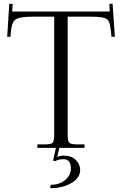

<svg xmlns="http://www.w3.org/2000/svg" viewBox="-20 -780 643 1013"><path d="M44 -719H559L557 -760H574L586 -586H568Q563 -660 548 -676Q533 -692 462 -692H337V-71Q337 -35 346 -26.5Q355 -18 391 -18H426V0H293L282 48Q298 41 316 41Q356 41 379.5 63.5Q403 86 403 117Q403 158 357 185.5Q311 213 244 213L248 195Q293 195 323.5 170Q354 145 354 107Q354 86 344.5 73Q335 60 317 60Q288 60 272 70L260 68L275 0H177V-18H213Q249 -18 257.5 -26.5Q266 -35 266 -71V-692H151Q78 -692 58.5 -674.5Q39 -657 35 -586H18L29 -760H47Z"/></svg>

Font: Foglihten068fMac
Style: Regular
Weight: 500
Designer: gluk (gluksza@wp.pl)
Foundry: gluk (gluksza@wp.pl)
Version: Version 0.68